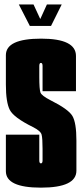

<svg xmlns="http://www.w3.org/2000/svg" viewBox="-20 -858 378 882"><path d="M117 -739 66.5 -837.5H134L165 -770.5L195.5 -837.5H263.5L214.5 -739ZM168 4Q7 4 7 -71.5V-239.5H160.5V-121Q160.5 -107.5 168 -107.5Q175.5 -107.5 175.5 -121V-174.5Q175.5 -222 171.2 -239.2Q167 -256.5 131 -274.5Q43 -318 25 -353.2Q7 -388.5 7 -469.5V-604.5Q7 -680.5 169 -680.5Q329 -680.5 329 -601V-439H175.5V-555Q175.5 -569 168 -569Q160.5 -569 160.5 -555V-505Q160.5 -448 165.8 -433.2Q171 -418.5 212 -397.5Q294 -356.5 312.5 -325.5Q331 -294.5 331 -212V-74Q331 4 168 4Z"/></svg>

Font: Anybody UltraCondensed ExtraBold
Style: Regular
Weight: 800
Width: 1
Designer: Tyler Finck
Foundry: Etcetera Type Company
Version: Version 1.010; ttfautohint (v1.8.3) -l 8 -r 50 -G 200 -x 14 